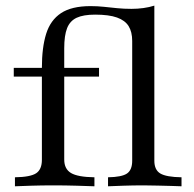

<svg xmlns="http://www.w3.org/2000/svg" viewBox="-20 -652 680 672"><path d="M32.3 0V-31.5Q86.3 -32.3 106.5 -45.6Q126.6 -58.9 126.6 -92.7V-383.9H28.2V-414.5H126.6Q126.6 -485.5 141.5 -533.5Q156.5 -581.5 193.5 -606Q230.6 -630.6 296.8 -630.6Q321 -630.6 343.5 -628.2Q366.1 -625.8 389.9 -623.4Q413.7 -621 440.3 -621Q461.3 -621 481.9 -623.8Q502.4 -626.6 520.2 -632.3V-89.5Q520.2 -57.3 541.1 -44.8Q562.1 -32.3 615.3 -31.5V0Q602.4 -0.8 580.2 -1.2Q558.1 -1.6 532.7 -2.4Q507.3 -3.2 482.3 -3.2Q446 -3.2 410.9 -2Q375.8 -0.8 358.1 0V-31.5Q406.5 -32.3 424.6 -44.8Q442.7 -57.3 442.7 -89.5V-508.9Q442.7 -540.3 430.2 -560.5Q417.7 -580.6 389.5 -590.7Q361.3 -600.8 312.9 -600.8Q271.8 -600.8 248.4 -589.9Q225 -579 214.9 -553.6Q204.8 -528.2 204.8 -483.1V-414.5H326.6V-383.9H204.8V-93.5Q204.8 -60.5 228.6 -46.4Q252.4 -32.3 310.5 -31.5V0Q289.5 -0.8 248.8 -2Q208.1 -3.2 166.1 -3.2Q125.8 -3.2 88.3 -2Q50.8 -0.8 32.3 0Z"/></svg>

Font: Playfair 12pt
Style: Regular
Weight: 400
Designer: Claus Eggers Sørensen
Foundry: Claus Eggers Sørensen
Version: Version 2.000;gftools[0.9.28]